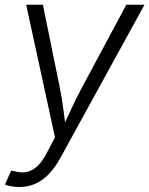

<svg xmlns="http://www.w3.org/2000/svg" viewBox="-31 -562 614 790"><path d="M-10.7 197.3 15.1 140.1 26.4 142.1Q53.7 149.9 77.4 145.8Q101.1 141.6 122.1 122.3Q143.1 103 162.6 65.4L195.3 3.4L76.7 -542.5H145.5L214.8 -202.6Q224.1 -157.2 229.7 -111.8Q235.4 -66.4 242.2 -22.9H219.2Q240.7 -66.4 261.5 -111.8Q282.2 -157.2 306.6 -202.6L488.8 -542.5H563.5L216.3 89.8Q194.3 129.4 168.7 155.5Q143.1 181.6 113.3 194.6Q83.5 207.5 48.8 207.5Q30.8 207.5 15.1 204.6Q-0.5 201.7 -10.7 197.3Z"/></svg>

Font: Inter 16pt Light
Style: Italic
Weight: 300
Italic angle: -9.3988°
Version: Version 4.001;git-66647c0bb